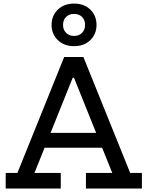

<svg xmlns="http://www.w3.org/2000/svg" viewBox="-20 -1078 844 1098"><path d="M604 -318V-233H203V-318ZM724.5 -89H791.5V0H471.5V-89H622L387 -673.5L446.5 -633H352.5L412 -673.5L177 -89H327.5V0H12.5V-89H79.5L347 -752H457ZM403.5 -814Q346.5 -814 310.8 -848.5Q275 -883 275 -935.5Q275 -988.5 310.8 -1023Q346.5 -1057.5 403.5 -1057.5Q461 -1057.5 496.5 -1023Q532 -988.5 532 -935.5Q532 -883 496.5 -848.5Q461 -814 403.5 -814ZM403.5 -872.5Q432 -872.5 449.2 -890.2Q466.5 -908 466.5 -935.5Q466.5 -964 449.2 -981.2Q432 -998.5 403.5 -998.5Q375.5 -998.5 358 -981.2Q340.5 -964 340.5 -935.5Q340.5 -908 358 -890.2Q375.5 -872.5 403.5 -872.5Z"/></svg>

Font: Hepta Slab ExtraLight Medium
Style: Regular
Weight: 500
Version: Version 1.100